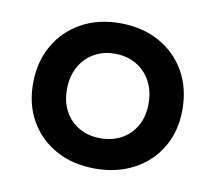

<svg xmlns="http://www.w3.org/2000/svg" viewBox="-57 -828 633 564"><g transform="rotate(10 259.5 -546.0)"><path d="M259 -329.5Q193 -329.5 143 -357Q93 -384.5 65 -432.8Q37 -481 37 -544.5Q37 -608.5 65 -657.8Q93 -707 143 -735Q193 -763 259 -763Q325.5 -763 376 -735Q426.5 -707 454.5 -657.8Q482.5 -608.5 482.5 -544.5Q482.5 -481 454.5 -432.8Q426.5 -384.5 376 -357Q325.5 -329.5 259 -329.5ZM259 -420Q295.5 -420 323 -435.5Q350.5 -451 366 -478.8Q381.5 -506.5 381.5 -544.5Q381.5 -582.5 366 -611.2Q350.5 -640 322.8 -656Q295 -672 259 -672Q224 -672 196.5 -656Q169 -640 153.5 -611.2Q138 -582.5 138 -544.5Q138 -506.5 153.5 -478.8Q169 -451 196.5 -435.5Q224 -420 259 -420Z"/></g></svg>

Font: Hepta Slab ExtraLight SemiBold
Style: Regular
Weight: 600
Version: Version 1.102